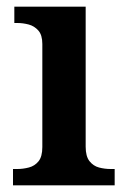

<svg xmlns="http://www.w3.org/2000/svg" viewBox="-20 -556 380 576"><path d="M19 0V-49H32Q49 -49 66.5 -53.5Q84 -58 95.5 -72Q107 -86 107 -115V-424Q107 -451 95 -464.5Q83 -478 66 -482.5Q49 -487 32 -487H23V-536H237V-116Q237 -87 248.5 -72.5Q260 -58 277 -53.5Q294 -49 312 -49H324V0Z"/></svg>

Font: Noto Serif NP Hmong SemiBold
Style: Regular
Weight: 600
Designer: Dalton Maag Ltd
Foundry: Dalton Maag Ltd
Version: Version 1.001; ttfautohint (v1.8.4.7-5d5b)